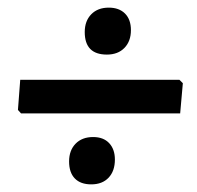

<svg xmlns="http://www.w3.org/2000/svg" viewBox="-20 -514 517 503"><path d="M265 -494Q292 -494 307.5 -478.5Q323 -463 323 -435Q323 -406 306 -388.5Q289 -371 260 -371Q202 -371 202 -430Q202 -459 219 -476.5Q236 -494 265 -494ZM450 -305 459 -296 452 -217H35L27 -226L33 -305ZM224 -155Q251 -155 266 -139Q281 -123 281 -96Q281 -66 264.5 -48.5Q248 -31 219 -31Q191 -31 176 -46.5Q161 -62 161 -91Q161 -120 178 -137.5Q195 -155 224 -155Z"/></svg>

Font: Alegreya Sans SC
Style: Bold Italic
Weight: 700
Italic angle: -7°
Designer: Juan Pablo del Peral
Foundry: Huerta Tipografica
Version: Version 2.007